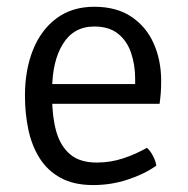

<svg xmlns="http://www.w3.org/2000/svg" viewBox="-20 -522 542 554"><path d="M97 -222.5V-279.5H370V-293.5Q370 -335 358.2 -369.5Q346.5 -404 320.5 -424.8Q294.5 -445.5 252 -445.5Q192.5 -445.5 161.5 -395.2Q130.5 -345 130.5 -263V-239.5Q130.5 -185.5 142.2 -143.2Q154 -101 182 -77Q210 -53 259 -53Q299 -53 335.2 -65Q371.5 -77 404 -95.5Q414.5 -86 422 -71Q429.5 -56 431 -44Q396.5 -19.5 348.5 -3.8Q300.5 12 249 12Q193 12 155 -8.8Q117 -29.5 94.2 -65.8Q71.5 -102 61.8 -148.2Q52 -194.5 52 -246Q52 -320 75.2 -378Q98.5 -436 143.2 -469.2Q188 -502.5 252 -502.5Q316 -502.5 359 -473.8Q402 -445 423.5 -396.5Q445 -348 445 -289Q445 -270 444 -255.5Q443 -241 440.5 -222.5Z"/></svg>

Font: Signika
Style: Regular
Weight: 300
Designer: Anna Giedry
Foundry: Anna Giedry
Version: Version 2.000